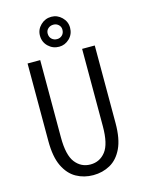

<svg xmlns="http://www.w3.org/2000/svg" viewBox="-136 -1002 822 1093"><g transform="rotate(-15 275.0 -455.5)"><path d="M275.5 11Q221 11 176 -14Q131 -39 104.2 -94.5Q77.5 -150 77.5 -242.5V-700H152V-244Q152 -139.5 186.5 -95.8Q221 -52 275.5 -52Q330.5 -52 364.8 -95.8Q399 -139.5 399 -244V-700H473.5V-242.5Q473.5 -150 447 -94.5Q420.5 -39 375.5 -14Q330.5 11 275.5 11ZM276.5 -745.5Q239.5 -745.5 213 -771Q186.5 -796.5 186.5 -834.5Q186.5 -870.5 213 -896.2Q239.5 -922 276.5 -922Q311.5 -922 337.8 -896.2Q364 -870.5 364 -834.5Q364 -796.5 337.8 -771Q311.5 -745.5 276.5 -745.5ZM276.5 -790.5Q294 -790.5 306.5 -802.5Q319 -814.5 319 -835Q319 -852.5 306.5 -864Q294 -875.5 276.5 -875.5Q257.5 -875.5 244.8 -864Q232 -852.5 232 -835Q232 -814.5 244.8 -802.5Q257.5 -790.5 276.5 -790.5Z"/></g></svg>

Font: Trispace SemiCondensed Light
Style: Regular
Weight: 300
Width: 4
Designer: Tyler Finck
Foundry: Etcetera Type Company
Version: Version 1.210; ttfautohint (v1.8.3)